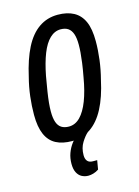

<svg xmlns="http://www.w3.org/2000/svg" viewBox="-111 -602 610 841"><g transform="rotate(-15 194.5 -181.0)"><path d="M154 12Q111 12 81.5 -3.5Q52 -19 37 -53Q22 -87 22 -142Q22 -182 27 -224.5Q32 -267 43 -309Q60 -385 86 -436Q112 -487 149.5 -513Q187 -539 235 -539Q278 -539 307.5 -523Q337 -507 352 -473.5Q367 -440 367 -384Q367 -344 361.5 -300.5Q356 -257 345 -215Q329 -140 302.5 -89.5Q276 -39 238.5 -13.5Q201 12 154 12ZM157 -53Q186 -53 208.5 -76Q231 -99 247.5 -142Q264 -185 274 -244Q281 -281 284.5 -307.5Q288 -334 289.5 -353Q291 -372 291 -388Q291 -419 284.5 -437.5Q278 -456 265 -465Q252 -474 231 -474Q204 -474 182 -453Q160 -432 144 -391.5Q128 -351 117 -294Q110 -255 105.5 -226Q101 -197 99 -176Q97 -155 97 -137Q97 -107 103.5 -88.5Q110 -70 123.5 -61.5Q137 -53 157 -53ZM184 177Q168 177 154.5 170Q141 163 133 147.5Q125 132 125 108Q125 82 133 60Q141 38 154.5 20Q168 2 182 -12H231L230 -8Q216 4 201 28Q186 52 186 85Q186 102 194 111.5Q202 121 219 121H238L231 162Q219 170 206.5 173.5Q194 177 184 177Z"/></g></svg>

Font: Archivo ExtraCondensed
Style: Italic
Weight: 400
Width: 2
Italic angle: -10°
Designer: Hector Gatti
Foundry: Omnibus-Type
Version: Version 2.001